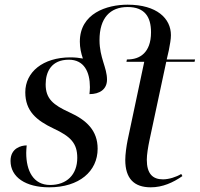

<svg xmlns="http://www.w3.org/2000/svg" viewBox="-20 -790 853 820"><path d="M190 10C318 10 397 -58 397 -155C397 -232 350 -277 277 -310C207 -342 175 -368 175 -430C175 -484 200 -535 274 -535C339 -535 364 -483 364 -418C364 -408 363 -398 362 -388C405 -388 437 -408 437 -450C437 -502 405 -543 405 -619C405 -713 450 -760 525 -760C598 -760 625 -718 625 -652C625 -607 612 -579 595 -562C576 -543 551 -536 522 -536L520 -526H596L525 -191C520 -166 515 -131 515 -107C515 -28 552 10 624 10C674 10 719 -10 759 -38L754 -47C733 -34 701 -24 676 -24C632 -24 607 -48 607 -108C607 -129 612 -161 619 -194L690 -526H811L813 -536H692L701 -575C706 -601 710 -622 710 -640C710 -711 650 -770 525 -770C436 -770 321 -733 321 -612C321 -587 326 -563 334 -540C318 -543 301 -545 281 -545C163 -545 88 -482 88 -396C88 -316 135 -276 209 -241C282 -207 310 -178 310 -116C310 -44 265 0 194 0C122 0 92 -61 92 -137C92 -147 93 -158 94 -169C70 -169 25 -157 25 -103C25 -33 90 10 190 10Z"/></svg>

Font: Noto Serif Display
Style: Italic
Weight: 400
Italic angle: -12°
Designer: Monotype Design Team
Foundry: Monotype Imaging Inc.
Version: Version 2.009